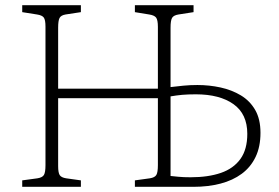

<svg xmlns="http://www.w3.org/2000/svg" viewBox="-20 -723 1078 743"><path d="M66 0V-25L125 -33Q144 -36 150 -46Q156 -56 156 -84V-620Q156 -646 149.5 -655Q143 -664 123 -667L66 -676V-703H293V-676L234 -667Q216 -664 210.5 -653.5Q205 -643 205 -616V-380H591V-619Q591 -646 584 -655Q577 -664 557 -667L502 -676V-703H729V-676L671 -667Q652 -664 646 -654Q640 -644 640 -616V-386Q665 -389 690 -391.5Q715 -394 744 -394Q790 -394 833.5 -384.5Q877 -375 912 -354Q947 -333 967.5 -297.5Q988 -262 988 -209Q988 -155 969 -115.5Q950 -76 915.5 -50.5Q881 -25 833.5 -12.5Q786 0 728 0H502V-25L560 -33Q579 -36 585 -46Q591 -56 591 -84V-343H205V-80Q205 -55 211 -45.5Q217 -36 236 -33L293 -25V0ZM640 -42Q650 -41 670 -39Q690 -37 717 -37Q786 -37 835 -54Q884 -71 910.5 -108Q937 -145 937 -205Q937 -282 883.5 -320Q830 -358 738 -358Q707 -358 685 -356Q663 -354 640 -350Z"/></svg>

Font: Literata 18pt ExtraLight
Style: Regular
Weight: 250
Designer: Latin by Veronika Burian and Jose Scaglione. Greek by Irene Vlachou. Cyrillic by Vera Evstafieva.
Foundry: TypeTogether
Version: Version 3.103;gftools[0.9.29]